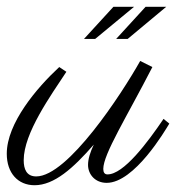

<svg xmlns="http://www.w3.org/2000/svg" viewBox="-49 -533 520 567"><path d="M228 -106C217 -83 211 -63 211 -46C211 -18 232 7 266 7C348 7 439 -148 451 -168L434 -182C388 -114 316 -17 268 -18C260 -18 256 -24 256 -34C256 -78 325 -187 401 -335L365 -353C310 -255 151 -12 58 -12C29 -12 21 -34 21 -60C21 -140 101 -251 147 -321L126 -335C59 -273 -29 -169 -29 -79C-29 -22 4 14 53 14C111 14 167 -36 228 -106ZM347 -513H286L199 -418H232ZM442 -513H381L294 -418H328Z"/></svg>

Font: Parisienne
Style: Regular
Weight: 400
Designer: Astigmatic (AOETI)
Foundry: Astigmatic (AOETI)
Version: Version 1.000